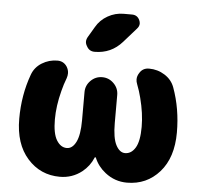

<svg xmlns="http://www.w3.org/2000/svg" viewBox="-54 -846 930 891"><g transform="rotate(5 411.0 -400.5)"><path d="M569.3 -10.7Q512.7 -10.7 467.8 -45.9Q432.6 -73.2 416 -113.3Q416 -115.2 413.1 -115.2Q410.2 -115.2 410.2 -113.3Q393.6 -73.2 359.4 -45.9Q314.5 -10.7 256.8 -10.7Q166 -10.7 106 -78.1Q45.9 -145.5 45.9 -262.7Q45.9 -373 81.1 -469.7Q93.8 -505.9 127 -526.4Q160.2 -546.9 199.2 -546.9Q228.5 -546.9 244.1 -522.5Q252.9 -507.8 252.9 -492.2Q252.9 -481.4 249 -469.7Q237.3 -439.5 229.5 -408.2Q210.9 -336.9 210.9 -274.4Q210.9 -208 230 -177.2Q249 -146.5 277.3 -146.5Q303.7 -146.5 320.3 -179.7Q336.9 -212.9 336.9 -281.2V-412.1Q336.9 -443.4 359.4 -465.8Q381.8 -488.3 413.1 -488.3Q444.3 -488.3 466.8 -465.8Q489.3 -443.4 489.3 -412.1V-281.2Q489.3 -211.9 506.3 -179.2Q523.4 -146.5 548.8 -146.5Q578.1 -146.5 596.7 -177.2Q615.2 -208 615.2 -274.4Q615.2 -336.9 596.7 -408.2Q588.9 -439.5 577.1 -469.7Q572.3 -481.4 572.3 -492.2Q572.3 -507.8 582 -522.5Q596.7 -546.9 626 -546.9Q666 -546.9 699.2 -525.9Q732.4 -504.9 745.1 -469.7Q780.3 -373 780.3 -262.7Q780.3 -145.5 720.7 -78.1Q661.1 -10.7 569.3 -10.7ZM525.4 -790Q549.8 -790 560.5 -767.6Q564.5 -758.8 564.5 -751Q564.5 -738.3 553.7 -726.6L495.1 -660.2Q444.3 -602.5 367.2 -602.5Q341.8 -602.5 330.1 -625Q323.2 -635.7 323.2 -646.5Q323.2 -657.2 330.1 -668.9L358.4 -716.8Q377.9 -751 412.6 -770.5Q447.3 -790 486.3 -790Z"/></g></svg>

Font: Gen Jyuu GothicX Heavy
Style: Bold
Weight: 900
Designer: [Source Han Sans]
Ryoko NISHIZUKA  (kana & ideographs); Paul D. Hunt (Latin, Greek & Cyrillic); Wenlong ZHANG  (bopomofo
Version: Version 1.002.20150607